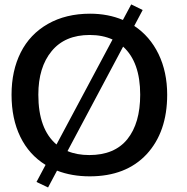

<svg xmlns="http://www.w3.org/2000/svg" viewBox="-20 -786 847 868"><path d="M385.7 11.2Q304.2 11.2 237.8 -14.6L197.3 61.5L145 36.6L186 -40.5Q111.3 -86.4 71.8 -167.7Q32.2 -249 32.2 -357.9Q32.2 -466.3 73.7 -548.8Q115.2 -631.3 196.3 -677.7Q277.8 -724.1 387.2 -724.1Q468.3 -724.1 535.6 -695.8L573.2 -766.1L625 -740.7L586.9 -668.9Q657.7 -622.1 696.8 -541.5Q735.8 -460.4 735.8 -357.9Q735.8 -189 642.6 -88.4Q549.3 11.2 385.7 11.2ZM285.2 -103Q327.6 -85 383.8 -85Q497.6 -85 555.7 -156.7Q613.8 -229 613.8 -357.9Q613.8 -505.4 536.6 -575.2ZM488.8 -607.4Q443.4 -627.9 385.7 -627.9Q273.4 -627.9 213.4 -554.7Q153.3 -481.9 153.3 -357.9Q153.3 -202.1 235.4 -132.8Z"/></svg>

Font: Ride Light
Style: Bold
Weight: 600
Version: Version 3.000